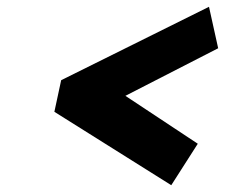

<svg xmlns="http://www.w3.org/2000/svg" viewBox="-20 -618 662 565"><path d="M160 -382 140 -289 484 -73 562 -195 349 -336 622 -476 595 -598Z"/></svg>

Font: LT Wave Mono Black
Style: Italic
Weight: 900
Designer: Daniel Lyons
Version: Version 2.5 (Glyphs App)